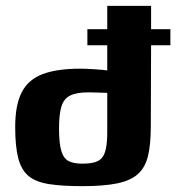

<svg xmlns="http://www.w3.org/2000/svg" viewBox="-20 -635 603 657"><path d="M279 -535H347V-615H497V-535H563V-480H497L496 -201Q496 -141 486.5 -101.5Q477 -62 452 -39.5Q427 -17 381 -7.5Q335 2 262 2Q193 2 148 -5Q103 -12 78 -32.5Q53 -53 42.5 -93.5Q32 -134 32 -200Q32 -276 54.5 -319.5Q77 -363 126 -381.5Q175 -400 255 -400Q263 -400 276.5 -399.5Q290 -399 304 -398Q318 -397 330 -396Q342 -395 347 -394V-480H279ZM261 -75Q285 -75 301.5 -79Q318 -83 328 -94Q338 -105 342.5 -127Q347 -149 347 -184V-317Q345 -317 339.5 -317.5Q334 -318 324.5 -318Q315 -318 304.5 -318.5Q294 -319 283 -319Q242 -319 220 -308Q198 -297 190 -270Q182 -243 182 -195Q182 -144 190 -118Q198 -92 215.5 -83.5Q233 -75 261 -75Z"/></svg>

Font: r_Genos
Style: Bold
Weight: 700
Designer: Robert E. Leuschke
Foundry: Robert E. Leuschke
Version: Version 2.000;June 29, 2024;FontCreator 14.0.0.2814 32-bit